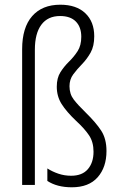

<svg xmlns="http://www.w3.org/2000/svg" viewBox="-20 -836 509 815"><path d="M380 -682Q380 -640 364.5 -612.5Q349 -585 328 -563.5Q307 -542 291 -520.5Q275 -499 275 -470Q275 -437 293 -413.5Q311 -390 344 -358Q387 -316 409.5 -281.5Q432 -247 432 -195Q432 -126 394.5 -83.5Q357 -41 285 -41Q222 -41 181 -68V-121Q203 -107 228.5 -98.5Q254 -90 282 -90Q329 -90 353 -118Q377 -146 377 -192Q377 -233 358 -261.5Q339 -290 303 -323Q262 -362 241.5 -394.5Q221 -427 221 -468Q221 -505 236.5 -529.5Q252 -554 273 -574.5Q294 -595 309.5 -619Q325 -643 325 -680Q325 -721 302 -744.5Q279 -768 235 -768Q183 -768 155.5 -731Q128 -694 128 -625V-51H74V-627Q74 -719 116.5 -767.5Q159 -816 236 -816Q304 -816 342 -780Q380 -744 380 -682Z"/></svg>

Font: Noto Sans Tamil UI Condensed Light
Style: Regular
Weight: 300
Width: 3
Designer: Jelle Bosma - Monotype Design Team
Foundry: Monotype Imaging Inc.
Version: Version 2.004; ttfautohint (v1.8.4.7-5d5b)